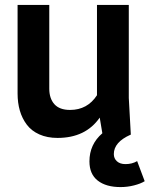

<svg xmlns="http://www.w3.org/2000/svg" viewBox="-20 -550 611 784"><path d="M51.8 -529.8H181.2V-188Q181.2 -147.9 202.1 -124.5Q223.1 -101.1 266.1 -101.1Q336.9 -101.1 376 -161.1V-529.8H505.9V-149.9L514.2 0H513.2Q444.8 30.3 444.8 79.1Q444.8 97.2 457.5 108.6Q470.2 120.1 492.2 120.1Q519.5 120.1 540 107.9L570.8 189.9Q554.2 200.2 527.3 207Q500.5 213.9 472.2 213.9Q413.1 213.9 379.2 187.5Q345.2 161.1 345.2 108.9Q345.2 39.6 397.9 -5.9L387.2 -69.8Q329.6 13.2 214.8 13.2Q172.9 13.2 140.6 -1.2Q108.4 -15.6 89.4 -41Q70.3 -66.4 61 -98.4Q51.8 -130.4 51.8 -168Z"/></svg>

Font: Cooper Hewitt
Style: Semibold
Weight: 709
Designer: Village Type and Design LLC
Foundry: Cooper Hewitt Smithsonian Design Museum
Version: 1.000